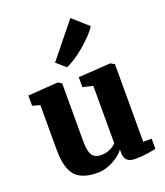

<svg xmlns="http://www.w3.org/2000/svg" viewBox="-162 -1007 972 1128"><g transform="rotate(-20 324.5 -443.0)"><path d="M490 10Q453.5 10 437.8 -6Q422 -22 422 -51V-73Q407 -52.5 380.2 -33.2Q353.5 -14 320.5 -1.5Q287.5 11 253 11Q155 11 113.5 -37.5Q72 -86 72 -200V-478L25 -491V-555L213 -568H214L236 -554V-196Q236 -152.5 243 -127.2Q250 -102 266 -91Q282 -80 309 -80Q333 -80 351.2 -86.5Q369.5 -93 382.5 -101.8Q395.5 -110.5 403 -118V-478L340 -493V-555L539 -568H542L566 -554V-69H619V-5Q600.5 -1.5 566.8 4.2Q533 10 490 10ZM294.5 -634 238.5 -683 412.5 -898.5 508.5 -813Q495.5 -790.5 469.5 -763.2Q443.5 -736 412 -709.5Q380.5 -683 349.8 -662.8Q319 -642.5 296.5 -634Z"/></g></svg>

Font: Merriweather Light 18pt Black
Style: Regular
Weight: 900
Version: Version 2.100